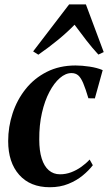

<svg xmlns="http://www.w3.org/2000/svg" viewBox="-20 -814 477 846"><path d="M199.5 11Q113 11 64.5 -43.8Q16 -98.5 16 -192.5Q16 -255 35.5 -314.5Q55 -374 92.8 -421.5Q130.5 -469 186 -497.2Q241.5 -525.5 313 -525.5Q341 -525.5 374.5 -520.5Q408 -515.5 432.5 -505L398 -380.5L369.5 -381Q357 -423 346.8 -447.2Q336.5 -471.5 324.8 -481.8Q313 -492 295 -492Q269 -492 243.8 -470.2Q218.5 -448.5 197.8 -409.2Q177 -370 164.8 -316.5Q152.5 -263 153 -199Q153 -149.5 163.8 -115.5Q174.5 -81.5 195 -63.8Q215.5 -46 244.5 -46Q270 -46 293.8 -55Q317.5 -64 338.2 -78.8Q359 -93.5 375 -111L389 -86Q371.5 -63 344.5 -40.8Q317.5 -18.5 281.2 -3.8Q245 11 199.5 11ZM149 -573 126 -587.5 284.5 -794.5H358.5L437 -584.5L413.5 -573.5Q387 -602 361 -635.5Q335 -669 308.5 -705Q276 -671.5 235.8 -638.5Q195.5 -605.5 149 -573Z"/></svg>

Font: Merriweather 120pt SemiBold
Style: Italic
Weight: 600
Italic angle: -7.8°
Version: Version 2.101